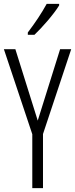

<svg xmlns="http://www.w3.org/2000/svg" viewBox="-20 -967 386 987"><path d="M284 -947H220C193 -898 163 -853 123 -800V-788H157C196 -825 256 -893 284 -939ZM174 -347 59 -714H0L146 -277V0H201V-278L346 -714H289Z"/></svg>

Font: Noto Sans Display Condensed Light
Style: Regular
Weight: 300
Width: 3
Designer: Monotype Design Team
Foundry: Monotype Imaging Inc.
Version: Version 1.900